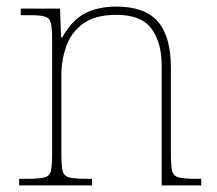

<svg xmlns="http://www.w3.org/2000/svg" viewBox="-20 -562 657 582"><path d="M38 0V-20H61Q98 -20 114 -24Q130 -28 134 -43.5Q138 -59 138 -94V-442Q138 -477 134 -492.5Q130 -508 115.5 -512Q101 -516 71 -516H43V-536H162L165 -449H169Q199 -502 238.5 -522Q278 -542 333 -542Q419 -542 458.5 -496.5Q498 -451 498 -357V-94Q498 -59 502 -43.5Q506 -28 522.5 -24Q539 -20 575 -20H590V0H470V-365Q470 -432 439.5 -474.5Q409 -517 333 -517Q268 -517 231.5 -490Q195 -463 180.5 -421Q166 -379 166 -334V-94Q166 -59 170 -43.5Q174 -28 190.5 -24Q207 -20 243 -20H259V0Z"/></svg>

Font: Noto Serif Myanmar Thin
Style: Regular
Weight: 100
Designer: Ben Mitchell and the Monotype Design Team
Foundry: Monotype Imaging Inc.
Version: Version 2.106; ttfautohint (v1.8.4.7-5d5b)